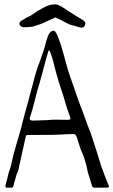

<svg xmlns="http://www.w3.org/2000/svg" viewBox="-20 -861 520 881"><path d="M6 -13Q6 -16 7 -18Q7 -20 8 -23Q9 -26 11 -32L20 -69Q22 -75 27 -90Q32 -105 34 -118Q39 -142 53 -191L61 -219Q80 -281 85 -306L99 -359Q109 -392 111 -401Q118 -431 131 -476L138 -504L144 -525Q154 -559 161 -574Q163 -580 175.5 -615.5Q188 -651 192 -672Q199 -696 206.5 -708Q214 -720 227 -720Q232 -720 237 -711Q242 -702 247 -689Q252 -676 254 -670Q262 -651 282 -575L290 -547Q291 -539 323 -449L342 -394L360 -347Q388 -268 396 -251Q431 -145 437 -123Q444 -97 459.5 -58Q475 -19 477 -14Q480 -7 480 -4Q480 0 469 0H413Q409 0 406.5 -1.5Q404 -3 402 -9Q398 -20 391 -45Q382 -70 379 -90Q376 -105 369.5 -126Q363 -147 358 -158Q349 -177 342 -201L333 -230Q328 -241 325.5 -243.5Q323 -246 317 -246Q296 -246 286 -245L243 -243Q235 -242 169 -242H108H106Q100 -242 97 -231L95 -221L91 -202Q89 -196 78 -144Q75 -127 68 -100Q66 -80 59 -67Q57 -64 54 -53Q51 -42 49 -35Q46 -27 42 -9Q41 -8 40 -4.5Q39 -1 37 -0.5Q35 0 31 0H11Q2 0 6 -13ZM202 -310Q214 -312 236 -312L290 -311Q303 -311 303 -318Q303 -323 296 -340Q290 -355 278 -396Q269 -429 260 -453Q250 -483 238.5 -524Q227 -565 225 -577Q210 -630 205 -630Q202 -630 195 -603L189 -581Q182 -554 171 -513.5Q160 -473 151 -445Q145 -419 134.5 -379.5Q124 -340 118 -325Q116 -319 116 -318Q116 -311 122.5 -309Q129 -307 135.5 -307.5Q142 -308 144 -308ZM328 -741 301 -748Q284 -755 266 -766L234 -781L188 -760Q169 -750 131 -739Q111 -736 93 -736Q82 -736 75.5 -741Q69 -746 69 -752Q69 -760 76 -764L103 -781Q106 -782 116.5 -787Q127 -792 151 -810Q191 -833 203 -836Q212 -840 221 -840Q225 -841 232 -841Q240 -841 246.5 -838.5Q253 -836 259 -832.5Q265 -829 270 -826Q299 -806 316 -796L337 -783Q338 -782 356.5 -771.5Q375 -761 371 -749Q367 -734 355 -734Q347 -734 328 -741Z"/></svg>

Font: Barriecito
Style: Regular
Weight: 400
Designer: Pablo Cosgaya & Sergio Jiménez
Foundry: Pablo Cosgaya & Sergio Jiménez
Version: Version 1.001